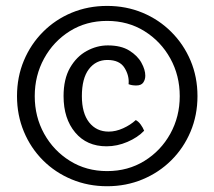

<svg xmlns="http://www.w3.org/2000/svg" viewBox="-20 -604 744 666"><path d="M39 -270.5Q39 -337 62.8 -393.8Q86.5 -450.5 129 -493.2Q171.5 -536 228.5 -559.8Q285.5 -583.5 351.5 -583.5Q417.5 -583.5 474.5 -559.8Q531.5 -536 574.2 -493.2Q617 -450.5 641 -393.8Q665 -337 665 -270.5Q665 -204.5 641 -147.5Q617 -90.5 574.2 -48Q531.5 -5.5 474.5 18.2Q417.5 42 351.5 42Q285.5 42 228.5 18.2Q171.5 -5.5 129 -48Q86.5 -90.5 62.8 -147.5Q39 -204.5 39 -270.5ZM100.5 -270.5Q100.5 -199 133.2 -140Q166 -81 222.8 -45.8Q279.5 -10.5 351.5 -10.5Q424 -10.5 481 -45.8Q538 -81 570.8 -140.2Q603.5 -199.5 603.5 -270.5Q603.5 -342 570.8 -401.2Q538 -460.5 481 -496Q424 -531.5 351.5 -531.5Q279 -531.5 222.2 -496Q165.5 -460.5 133 -401.2Q100.5 -342 100.5 -270.5ZM426 -312Q429 -341 412 -368.5Q395 -396 352.5 -396Q312.5 -396 288.2 -364Q264 -332 264 -270.5Q264 -211.5 289.2 -179.5Q314.5 -147.5 357 -147.5Q381.5 -147.5 407 -159Q432.5 -170.5 451 -187.5Q460.5 -182.5 468.2 -171.8Q476 -161 480 -150.5Q457.5 -127 422 -111.8Q386.5 -96.5 349.5 -96.5Q281 -96.5 240.8 -144.5Q200.5 -192.5 200.5 -270.5Q200.5 -330 223 -369Q245.5 -408 280.8 -427.2Q316 -446.5 354 -446.5Q399.5 -446.5 428.2 -428.8Q457 -411 470.5 -386.5Q484 -362 484 -341.5Q484 -328 477 -317.8Q470 -307.5 452.5 -307.5Q437 -307.5 426 -312Z"/></svg>

Font: Signika Negative SC Light
Style: Regular
Weight: 300
Designer: Anna Giedryś
Foundry: Anna Giedryś
Version: Version 2.000; ttfautohint (v1.8.3) -l 8 -r 50 -G 200 -x 9 -